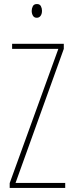

<svg xmlns="http://www.w3.org/2000/svg" viewBox="-20 -997 363 951"><path d="M303 -66H28V-90L269 -755H40V-780H296V-755L57 -91H303ZM163 -977Q177 -977 182.5 -966.5Q188 -956 188 -944Q188 -928 181 -918.5Q174 -909 162 -909Q149 -909 143 -919.5Q137 -930 137 -943Q137 -955 142.5 -966Q148 -977 163 -977Z"/></svg>

Font: Noto Sans Malayalam UI ExtraCondensed Thin
Style: Regular
Weight: 100
Width: 2
Designer: Jelle Bosma - Monotype Design Team
Foundry: Monotype Imaging Inc.
Version: Version 2.104; ttfautohint (v1.8.4.7-5d5b)